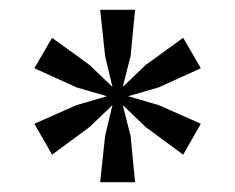

<svg xmlns="http://www.w3.org/2000/svg" viewBox="-20 -673 479 391"><path d="M230 -496 246 -559 255 -653H184L194 -559L209 -496L162 -541L86 -596L50 -534L136 -495L198 -477L136 -459L50 -421L86 -358L162 -414L209 -459L194 -396L184 -302H255L246 -396L230 -459L277 -414L353 -358L389 -421L303 -459L241 -477L303 -495L389 -534L353 -596L277 -541Z"/></svg>

Font: Yrsa
Style: Regular
Weight: 400
Designer: Anna Giedrys (Yrsa+Rasa design), David Brezina (Yrsa art-direction, Rasa art-direction, design)
Foundry: Rosetta Type Foundry
Version: Version 1.001;PS 1.1;hotconv 1.0.88;makeotf.lib2.5.647800